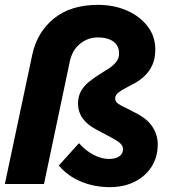

<svg xmlns="http://www.w3.org/2000/svg" viewBox="-20 -757 709 790"><path d="M432 13Q368 13 313 -10Q258 -33 222 -76L305 -168Q331 -138 364 -120.5Q397 -103 428 -103Q455 -103 470.5 -113.5Q486 -124 486 -143Q486 -156 476 -166Q466 -176 440 -190L376 -224Q301 -264 301 -330Q301 -360 313 -381.5Q325 -403 344.5 -419Q364 -435 385.5 -448.5Q407 -462 426.5 -474.5Q446 -487 458 -502Q470 -517 470 -537Q470 -557 460.5 -571.5Q451 -586 431.5 -594.5Q412 -603 382 -603Q342 -603 309.5 -577Q277 -551 267 -503L161 0H0L113 -533Q133 -625 202 -681Q271 -737 383 -737Q450 -737 503.5 -713Q557 -689 588 -648Q619 -607 619 -554Q619 -516 607 -490Q595 -464 576.5 -446Q558 -428 536.5 -416Q515 -404 496.5 -394.5Q478 -385 466 -375Q454 -365 454 -352Q454 -343 460 -336Q466 -329 478 -323L537 -293Q584 -270 606.5 -236.5Q629 -203 629 -163Q629 -111 604 -71.5Q579 -32 534.5 -9.5Q490 13 432 13Z"/></svg>

Font: Red Hat Text VF
Style: Italic
Weight: 300
Italic angle: -12°
Designer: Pentagram, MCKL
Foundry: Pentagram, MCKL
Version: Version 1.023